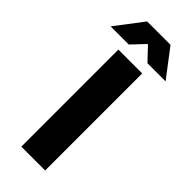

<svg xmlns="http://www.w3.org/2000/svg" viewBox="-310 -860 894 894"><g transform="rotate(45 137.5 -413.0)"><path d="M215 0H58V-639H215ZM60 -826.5H214L316.5 -692V-690H198.5L139 -753H135L75.5 -690H-42.5V-692Z"/></g></svg>

Font: Anek Latin Medium
Style: Bold
Weight: 700
Version: Version 1.003